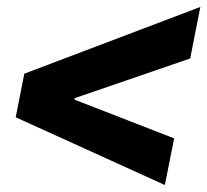

<svg xmlns="http://www.w3.org/2000/svg" viewBox="-20 -587 599 555"><path d="M25.4 -248 50.3 -374 559.1 -566.9 529.8 -418 195.8 -303.2V-298.8L483.4 -187L456.5 -52.2Z"/></svg>

Font: Reddit Sans Vanilla ExtraBold
Style: Italic
Weight: 800
Italic angle: -11.25°
Designer: Stephen Hutchings
Version: Version 1.013